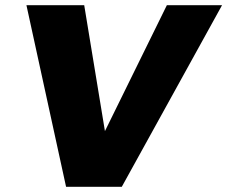

<svg xmlns="http://www.w3.org/2000/svg" viewBox="-20 -721 877 741"><path d="M624 -701H837L450 0H235L82 -701H305L385 -215Z"/></svg>

Font: TypoPRO Montserrat
Style: Italic
Weight: 800
Italic angle: -11.3°
Designer: Julieta Ulanovsky
Foundry: Julieta Ulanovsky
Version: Version 6.001